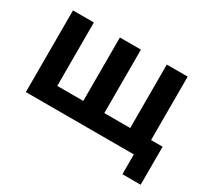

<svg xmlns="http://www.w3.org/2000/svg" viewBox="-130 -732 1157 1067"><g transform="rotate(30 448.5 -198.5)"><path d="M754 127V0H61V-524H195V-117H362V-524H497V-117H663V-524H797V-117H871V127Z"/></g></svg>

Font: Raleway-v4020
Style: Bold
Weight: 700
Designer: Matt McInerney, Pablo Impallari, Rodrigo Fuenzalida
Foundry: Matt McInerney, Pablo Impallari, Rodrigo Fuenzalida
Version: Version 4.020;PS 004.020;hotconv 1.0.88;makeotf.lib2.5.64775